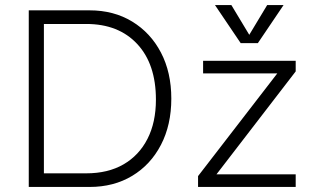

<svg xmlns="http://www.w3.org/2000/svg" viewBox="-20 -741 1235 761"><path d="M94 0V-700H335Q431 -700 504 -655.5Q577 -611 618 -532.5Q659 -454 659 -350Q659 -246 618 -167Q577 -88 504 -44Q431 0 335 0ZM154 -54H322Q408 -54 469.5 -89.5Q531 -125 564.5 -190.5Q598 -256 598 -346Q598 -487 524 -566.5Q450 -646 322 -646H154ZM765 -43 1079 -450H785V-500H1152V-458L838 -50H1152V0H765ZM832 -721H897L968 -603L1039 -721H1104L1002 -570H934Z"/></svg>

Font: Moderustic Light
Style: Regular
Weight: 300
Designer: Tural Alisoy
Foundry: TAFT Foundry
Version: Version 2.120